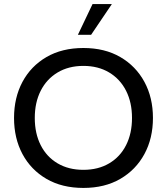

<svg xmlns="http://www.w3.org/2000/svg" viewBox="-20 -914 820 944"><path d="M390 10Q285 10 208.5 -34.5Q132 -79 90.5 -156.5Q49 -234 49 -334Q49 -434 90.5 -511.5Q132 -589 208.5 -633.5Q285 -678 390 -678Q495 -678 571.5 -633.5Q648 -589 690 -511.5Q732 -434 732 -334Q732 -234 690 -156.5Q648 -79 571.5 -34.5Q495 10 390 10ZM390 -79Q463 -79 517 -111Q571 -143 600 -200.5Q629 -258 629 -334Q629 -410 600 -467.5Q571 -525 517 -557.5Q463 -590 390 -590Q317 -590 263 -557.5Q209 -525 180 -467.5Q151 -410 151 -334Q151 -258 180 -200.5Q209 -143 263 -111Q317 -79 390 -79ZM363 -743 435 -894H530L428 -743Z"/></svg>

Font: Gantari Medium
Style: Regular
Weight: 500
Designer: Anugrah Pasau
Foundry: Lafontype
Version: Version 1.000; ttfautohint (v1.8.4.7-5d5b)